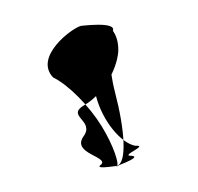

<svg xmlns="http://www.w3.org/2000/svg" viewBox="-91 -695 811 785"><g transform="rotate(-15 315.0 -302.5)"><path d="M152 -425C206 -378 265 -272 292 -182C320 -89 322 -8 310 -8C354 -8 380 -140 381 -301C382 -412 410 -516 438 -546C462 -581 310 -599 317 -599C276 -599 98 -526 152 -425ZM209 -159C274 -210 160 -258 245 -282C329 -304 410 -383 437 -458C460 -532 428 -592 381 -576C343 -551 302 -436 302 -302C302 -198 351 -94 404 -68C464 -56 327 -44 380 -32C426 -14 275 -6 312 -6C354 -6 204 -14 250 -30C288 -53 145 -104 209 -159Z"/></g></svg>

Font: Zinc
Style: Regular
Weight: 400
Version: Version 1